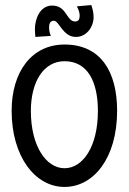

<svg xmlns="http://www.w3.org/2000/svg" viewBox="-20 -729 509 759"><path d="M443 -291C443 -446 378 -553 235 -553C106 -553 26 -446 26 -291C26 -110 119 10 235 10C350 10 443 -104 443 -291ZM367 -290C367 -150 308 -64 235 -64C161 -64 102 -154 102 -290C102 -407 153 -487 235 -487C326 -487 367 -407 367 -290ZM341 -709 284 -704C290 -692 295 -680 295 -667C295 -653 290 -644 277 -644C242 -644 245 -707 186 -707C138 -707 118 -654 118 -614C118 -604 119 -593 120 -583L181 -587C177 -597 174 -608 174 -620C174 -633 177 -647 193 -647C214 -647 228 -583 280 -583C321 -583 350 -621 350 -662C350 -678 346 -694 341 -709Z"/></svg>

Font: Englebert
Style: Regular
Weight: 400
Designer: Astigmatic (AOETI)
Foundry: Astigmatic (AOETI)
Version: Version 1.000